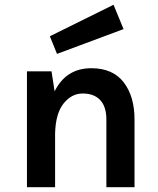

<svg xmlns="http://www.w3.org/2000/svg" viewBox="-20 -785 663 805"><path d="M189 -633 456 -765 498 -663 219 -559ZM93 0V-486H196L209 -402Q257 -499 363 -499Q453 -499 498.5 -440Q544 -381 544 -284V0H426V-284Q426 -338 400 -365.5Q374 -393 327 -393Q280 -393 246.5 -351Q213 -309 211 -225V0Z"/></svg>

Font: Karmilla
Style: Bold
Weight: 700
Designer: Jonathan Pinhorn
Version: Version 1.000